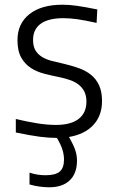

<svg xmlns="http://www.w3.org/2000/svg" viewBox="-20 -573 495 813"><path d="M188 220Q169 220 147 217Q125 214 105 208V158Q137 169 173 169Q215 169 233 153.5Q251 138 251 103Q251 82 244.5 61Q238 40 221 11Q187 11 148.5 6Q110 1 47 -12V-69Q94 -58 136.5 -51Q179 -44 217 -44Q280 -44 313 -69.5Q346 -95 346 -143Q346 -168 337 -185.5Q328 -203 312.5 -215Q297 -227 275 -234.5Q253 -242 228 -247Q198 -253 167 -261Q136 -269 111 -285Q86 -301 70 -329Q54 -357 54 -403Q54 -473 104.5 -513Q155 -553 244 -553Q259 -553 273.5 -552Q288 -551 305 -548.5Q322 -546 342.5 -542.5Q363 -539 392 -533L389 -476Q340 -487 308 -491.5Q276 -496 248 -496Q185 -496 152.5 -472.5Q120 -449 120 -404Q120 -377 130 -360Q140 -343 158 -332Q176 -321 199.5 -315Q223 -309 250 -303Q284 -295 313.5 -284.5Q343 -274 365 -256.5Q387 -239 399.5 -212Q412 -185 412 -145Q412 -83 375 -43.5Q338 -4 272 7Q292 42 299 63.5Q306 85 306 107Q306 161 275.5 190.5Q245 220 188 220Z"/></svg>

Font: Plata Sans Light
Style: Regular
Weight: 300
Designer: Pablo Impallari, Andres Torresi, & Cristiano Sobral
Foundry: Pablo Impallari, Andres Torresi, & Cristiano Sobral
Version: Version 1.00;December 28, 2019;FontCreator 12.0.0.2547 64-bi